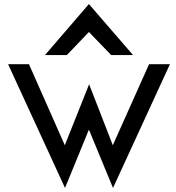

<svg xmlns="http://www.w3.org/2000/svg" viewBox="-20 -897 869 948"><path d="M310 -625 419 -739 529 -625H637L419 -877L202 -625ZM300 -180 123 -580H20L301 31L419 -257L538 31L819 -580H716L537 -180L420 -481Z"/></svg>

Font: Charger
Style: ExBd
Weight: 400
Designer: Jasper
Foundry: Cannot Into Space Fonts
Version: Version 0.99